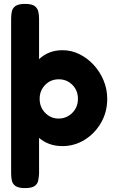

<svg xmlns="http://www.w3.org/2000/svg" viewBox="-20 -748 589 983"><path d="M108 215Q74 215 59 204Q44 193 40.5 176Q37 159 37 140V-653Q37 -672 40.5 -689Q44 -706 59 -717Q74 -728 108 -728Q143 -728 157.5 -717Q172 -706 176 -689Q180 -672 180 -653V-445Q203 -467 233 -479Q263 -491 300 -491Q345 -491 386 -471Q427 -451 459 -416.5Q491 -382 510 -337Q529 -292 529 -242Q529 -174 497 -119Q465 -64 413 -32Q361 0 300 0Q263 0 233 -11Q203 -22 180 -42V141Q179 160 175.5 177Q172 194 157 204.5Q142 215 108 215ZM280 -141Q321 -141 350 -170Q379 -199 379 -242Q379 -285 350.5 -313.5Q322 -342 281 -342Q239 -342 211 -313Q183 -284 183 -242Q183 -199 211.5 -170Q240 -141 280 -141Z"/></svg>

Font: Fredoka SemiBold
Style: Regular
Weight: 600
Designer: Ben Nathan
Foundry: Milena B. Brandão, Ben Nathan
Version: Version 2.001